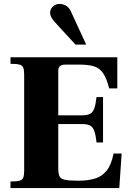

<svg xmlns="http://www.w3.org/2000/svg" viewBox="-20 -949 659 969"><path d="M33 0V-33Q64 -33 78.5 -37Q93 -41 97.5 -53Q102 -65 102 -89V-570Q102 -595 97.5 -607Q93 -619 78.5 -623Q64 -627 33 -627V-660H572V-503H531Q518 -554 500 -580Q482 -606 453.5 -614.5Q425 -623 380 -623H311Q291 -623 282.5 -615.5Q274 -608 274 -589V-367H393Q419 -367 433.5 -374Q448 -381 455.5 -401Q463 -421 467 -459H500V-230H467Q463 -269 455.5 -289Q448 -309 433.5 -316Q419 -323 393 -323H274V-103Q274 -75 279.5 -61Q285 -47 306 -42Q327 -37 375 -37Q423 -37 458.5 -47.5Q494 -58 518 -87.5Q542 -117 553 -174H594L582 0ZM361 -724 257 -837Q241 -856 237 -865.5Q233 -875 233 -885Q233 -903 247 -916Q261 -929 280 -929Q297 -929 312 -921Q327 -913 337 -893L415 -724Z"/></svg>

Font: Frank Ruhl Libre Black
Style: Regular
Weight: 900
Designer: Yanek Iontef
Foundry: Fontef
Version: Version 6.004